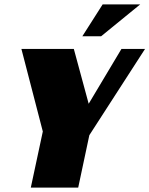

<svg xmlns="http://www.w3.org/2000/svg" viewBox="-20 -859 684 879"><path d="M644 -635H536L386 -384L318 -635H78L176 -257L121 0H338L389 -240ZM443 -693 622 -839H450L357 -693Z"/></svg>

Font: Racing Sans One
Style: Regular
Weight: 400
Designer: Pablo Impallari, Rodrigo Fuenzalida
Foundry: Pablo Impallari, Rodrigo Fuenzalida
Version: Version 1.001